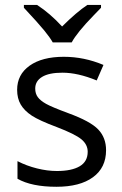

<svg xmlns="http://www.w3.org/2000/svg" viewBox="-20 -731 483 761"><path d="M400.4 -135.7Q400.4 -66.4 348.6 -28.6Q296.9 9.3 203.6 9.3Q105 9.3 49.3 -22.5V-92.3Q85.4 -73.7 126.5 -63.5Q167.5 -53.2 205.6 -53.2Q264.2 -53.2 295.9 -72Q327.6 -90.8 327.6 -129.4Q327.6 -158.2 302.5 -179Q277.3 -199.7 204.6 -227.5Q135.3 -253.4 106 -272.7Q76.7 -292 62.3 -316.4Q47.9 -340.8 47.9 -375Q47.9 -435.5 97.4 -470.7Q147 -505.9 232.9 -505.9Q313.5 -505.9 390.1 -473.6L363.3 -412.1Q288.6 -442.9 227.5 -442.9Q174.3 -442.9 147 -426.3Q119.6 -409.7 119.6 -379.9Q119.6 -359.9 129.9 -345.9Q140.1 -332 162.8 -319.3Q185.5 -306.6 250 -282.7Q338.4 -250.5 369.4 -217.8Q400.4 -185.1 400.4 -135.7ZM74.7 -711.4H127Q178.7 -677.7 226.1 -626Q285.2 -684.6 326.2 -711.4H380.4V-700.2L350.6 -669.4Q285.2 -602.1 264.2 -563H189Q178.7 -581.5 155.5 -610.1Q132.3 -638.7 74.7 -700.2Z"/></svg>

Font: Bpm'online Open Sans
Style: Regular
Weight: 400
Foundry: Ascender Corporation
Version: Version 1.10